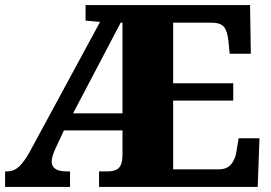

<svg xmlns="http://www.w3.org/2000/svg" viewBox="-20 -734 1064 754"><path d="M0 0V-61H9Q35 -61 55.5 -80.5Q76 -100 98 -140L373 -648L316 -653V-714H962L965 -523H882L877 -573Q873 -613 859 -629Q845 -645 810 -645H660V-407H896V-339H660V-69H839Q871 -69 887.5 -88.5Q904 -108 909 -141L917 -191H999L992 0H369V-61H403Q435 -61 448 -76Q461 -91 461 -126V-222H231L199 -153Q191 -137 187 -123Q183 -109 183 -100Q183 -61 241 -61H255V0ZM267 -289H461V-645H454Z"/></svg>

Font: Noto Serif Black
Style: Regular
Weight: 900
Designer: Monotype Design Team
Foundry: Monotype Imaging Inc.
Version: Version 2.014; ttfautohint (v1.8.4.7-5d5b)